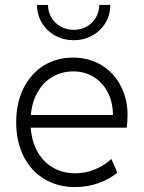

<svg xmlns="http://www.w3.org/2000/svg" viewBox="-20 -759 591 787"><path d="M46.4 -257.8Q46.4 -336.9 76.2 -397Q106 -457 158.9 -490Q211.9 -522.9 279.3 -522.9Q345.7 -522.9 396.7 -491.5Q447.8 -460 475.3 -406Q502.9 -352.1 502.9 -287.6Q502.9 -274.4 501.7 -259Q500.5 -243.7 499 -235.8H106Q109.9 -179.2 133.8 -137Q157.7 -94.7 197.3 -71.8Q236.8 -48.8 287.1 -48.8Q333.5 -48.8 372.1 -65.9Q410.6 -83 436.5 -107.4L460.9 -50.8Q428.2 -24.4 383.3 -8.3Q338.4 7.8 287.6 7.8Q216.8 7.8 161.9 -25.1Q106.9 -58.1 76.7 -118.4Q46.4 -178.7 46.4 -257.8ZM442.9 -287.6Q442.9 -337.4 422.9 -378.2Q402.8 -418.9 365.7 -442.6Q328.6 -466.3 280.3 -466.3Q234.4 -466.3 196.5 -444.8Q158.7 -423.3 135 -382.8Q111.3 -342.3 106.4 -287.6ZM131.8 -738.8H176.8Q176.8 -710.4 190.7 -687Q204.6 -663.6 228.8 -650.1Q252.9 -636.7 282.2 -636.7Q311.5 -636.7 335.4 -650.1Q359.4 -663.6 373 -687Q386.7 -710.4 386.7 -738.8H432.1Q432.1 -698.7 412.4 -665.5Q392.6 -632.3 358.2 -613.3Q323.7 -594.2 282.2 -594.2Q240.2 -594.2 205.8 -613.3Q171.4 -632.3 151.6 -665.5Q131.8 -698.7 131.8 -738.8Z"/></svg>

Font: Reddit Sans Light
Style: Regular
Weight: 300
Designer: Stephen Hutchings
Foundry: Reddit
Version: Version 1.013